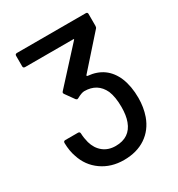

<svg xmlns="http://www.w3.org/2000/svg" viewBox="-169 -810 861 929"><g transform="rotate(-30 261.0 -346.0)"><path d="M58 -129Q46 -162 45 -207Q45 -218 55 -218H126Q137 -218 137 -207Q138 -181 145 -155Q156 -116 184 -93.5Q212 -71 253 -71Q333 -71 359 -142Q371 -174 371 -221Q371 -277 356 -313Q326 -377 253 -377Q238 -377 211 -362L205 -360Q202 -360 197 -365L162 -414Q159 -419 159 -421Q159 -425 163 -429L334 -616Q339 -621 332 -621H64Q53 -621 53 -631V-690Q53 -700 64 -700H448Q458 -700 458 -690V-623Q458 -615 453 -610L301 -439Q298 -435 304 -433Q405 -424 444 -332Q464 -283 464 -218Q464 -166 448 -120Q426 -59 376 -25.5Q326 8 254 8Q183 8 130.5 -29Q78 -66 58 -129Z"/></g></svg>

Font: Barlow GEO Medium
Style: Regular
Weight: 500
Designer: Jeremy Tribby
Foundry: Tribby Type
Version: Version 1.408